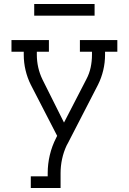

<svg xmlns="http://www.w3.org/2000/svg" viewBox="-20 -934 640 954"><path d="M133 0V-58H217V-74Q217 -119 227.5 -163.5Q238 -208 259 -249L264 -259L133 -513Q116 -547 107 -585Q98 -623 98 -662V-677H37V-735H223V-677H163V-662Q163 -630 170 -599Q177 -568 191 -539L298 -325L409 -540Q424 -568 430.5 -599Q437 -630 437 -662V-677H377V-735H563V-677H502V-662Q502 -623 493 -585Q484 -547 467 -513L317 -222Q315 -219 314 -216.5Q313 -214 311 -211Q296 -179 288.5 -144Q281 -109 281 -74V0ZM150 -856V-914H450V-856Z"/></svg>

Font: Iosevka Curly Slab LtEx
Style: Regular
Weight: 300
Width: 7
Monospace: yes
Designer: Belleve Invis
Foundry: Belleve Invis
Version: Version 11.1.0; ttfautohint (v1.8.3)